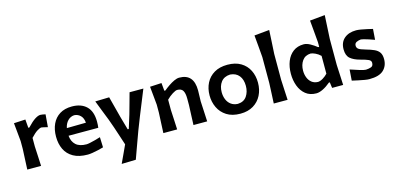

<svg xmlns="http://www.w3.org/2000/svg" viewBox="-79 -1266 4114 1983"><g transform="rotate(-15 1978.0 -275.0)"><path d="M66.5 0Q69 -54.5 71.2 -104.8Q73.5 -155 76.5 -217V-302Q72 -350 67.2 -398.8Q62.5 -447.5 57.5 -498L181 -504.5L188.5 -414H199.5Q250 -467.5 284.2 -489.2Q318.5 -511 342 -511Q350 -511 366.5 -508.5Q383 -506 396.5 -502.5L385.5 -368Q360.5 -374 342.5 -378.2Q324.5 -382.5 319.5 -382.5Q303 -382.5 273.8 -364.2Q244.5 -346 203.5 -302V-210.5Q206.5 -153.5 209 -103.8Q211.5 -54 214 0Z M712 12.5Q618 12.5 558 -21.5Q498 -55.5 469.5 -115Q441 -174.5 441 -251Q441 -327 468.2 -385.8Q495.5 -444.5 548.5 -477.5Q601.5 -510.5 678.5 -510.5Q778 -510.5 834.2 -456Q890.5 -401.5 890.5 -292.5Q890.5 -254.5 886.5 -227H568.5Q574 -164 612.8 -128.8Q651.5 -93.5 726.5 -93.5Q738 -93.5 762.8 -98.5Q787.5 -103.5 818.2 -111.8Q849 -120 877.5 -129L881.5 -19.5Q857.5 -12 825.5 -4.8Q793.5 2.5 762.8 7.5Q732 12.5 712 12.5ZM679.5 -417Q639 -414.5 610.2 -385Q581.5 -355.5 572 -308L776.5 -311Q773 -360.5 745.8 -387.8Q718.5 -415 679.5 -417Z M1023.5 196Q1045 150.5 1066.8 103Q1088.5 55.5 1110 9.5Q1093.5 -40.5 1077 -91Q1060.5 -141.5 1044.5 -189L1012.5 -279Q991 -333 969.2 -389Q947.5 -445 927 -498L1076.5 -502Q1091.5 -444.5 1106 -389.5Q1120.5 -334.5 1135.5 -276.5L1176 -133.5H1187.5L1232 -276.5Q1248 -333 1263 -387.5Q1278 -442 1293.5 -498H1441Q1424.5 -457.5 1409.5 -420.2Q1394.5 -383 1376.2 -338Q1358 -293 1332.5 -230L1278 -90.5Q1243 5.5 1219 71.5Q1195 137.5 1175.5 192Z M1521.5 0Q1524 -54.5 1526.2 -104.8Q1528.5 -155 1531.5 -217V-302Q1527 -350.5 1522.2 -399Q1517.5 -447.5 1512.5 -498L1636.5 -504.5L1644.5 -420H1656Q1681 -441 1711.8 -462Q1742.5 -483 1772.8 -497Q1803 -511 1827 -511Q1982 -511 1982 -333.5Q1982 -301 1980.5 -271.2Q1979 -241.5 1979 -217Q1982 -155 1984.8 -104.5Q1987.5 -54 1990 0H1843.5Q1845.5 -54 1847.5 -103.8Q1849.5 -153.5 1852 -210.5V-281.5Q1852 -338 1835.2 -366Q1818.5 -394 1775 -394Q1757 -394 1722.8 -372.5Q1688.5 -351 1658.5 -320.5V-210.5Q1661.5 -153.5 1664 -103.8Q1666.5 -54 1669 0Z M2344 12.5Q2256 12.5 2198 -24.5Q2140 -61.5 2111.5 -121.5Q2083 -181.5 2083 -251Q2083 -325.5 2113 -384.2Q2143 -443 2200.8 -477Q2258.5 -511 2341.5 -511Q2426.5 -511 2484.2 -476.5Q2542 -442 2571.2 -383.2Q2600.5 -324.5 2600.5 -251Q2600.5 -176 2570.2 -116.5Q2540 -57 2482.5 -22.2Q2425 12.5 2344 12.5ZM2343.5 -92.5Q2408.5 -95.5 2439.8 -141.5Q2471 -187.5 2471 -251Q2471 -319.5 2438 -360.5Q2405 -401.5 2343.5 -406Q2278.5 -403 2245.5 -359.8Q2212.5 -316.5 2212.5 -251Q2212.5 -209.5 2227 -174Q2241.5 -138.5 2270.8 -116.5Q2300 -94.5 2343.5 -92.5Z M2702 0Q2704.5 -54.5 2707 -104.8Q2709.5 -155 2712 -217V-493.5Q2707 -555 2702 -613.8Q2697 -672.5 2691.5 -730.5L2853 -746Q2850 -687 2846.5 -624.2Q2843 -561.5 2839 -493.5V-217Q2842 -155 2844.5 -104.8Q2847 -54.5 2850 0Z M3156 12.5Q3087 12.5 3041.8 -24.2Q2996.5 -61 2974.2 -120.8Q2952 -180.5 2952 -250Q2952 -324 2975.5 -383Q2999 -442 3045 -476.5Q3091 -511 3157.5 -511Q3189 -511 3225.8 -490.8Q3262.5 -470.5 3295.5 -444H3306.5V-493.5Q3301.5 -555 3296.2 -613.2Q3291 -671.5 3285.5 -730.5L3447 -746Q3444 -687 3440.5 -624.2Q3437 -561.5 3433.5 -493.5V-217Q3436.5 -155 3439 -104.8Q3441.5 -54.5 3444 0H3326L3317.5 -61.5H3308Q3266.5 -26.5 3226.8 -7Q3187 12.5 3156 12.5ZM3202 -97Q3227 -98.5 3256 -116.2Q3285 -134 3306.5 -157V-347.5Q3281 -372 3252.5 -385.2Q3224 -398.5 3203 -400.5Q3143 -398 3112.5 -354.5Q3082 -311 3082 -249Q3082 -209.5 3095 -175.5Q3108 -141.5 3134.5 -120Q3161 -98.5 3202 -97Z M3722 12.5Q3703.5 12.5 3673.5 7.5Q3643.5 2.5 3608.8 -5Q3574 -12.5 3541 -20L3549.5 -137Q3602.5 -118.5 3648.5 -104.8Q3694.5 -91 3713 -91Q3745 -92.5 3768.8 -101.2Q3792.5 -110 3792.5 -144Q3792.5 -167 3767.8 -179Q3743 -191 3679.5 -207.5Q3615.5 -224.5 3579.2 -255.5Q3543 -286.5 3543 -353.5Q3543 -428 3590.8 -469.2Q3638.5 -510.5 3718.5 -510.5Q3738 -510.5 3769.2 -505.2Q3800.5 -500 3833.5 -492.5Q3866.5 -485 3891.5 -479L3883 -364.5Q3852.5 -376 3822.8 -385.5Q3793 -395 3771.2 -400.8Q3749.5 -406.5 3742.5 -406.5Q3718 -405 3695.5 -394.5Q3673 -384 3673 -357.5Q3673 -335.5 3690.2 -322Q3707.5 -308.5 3765 -292.5Q3817 -278 3851.8 -262Q3886.5 -246 3904 -219.8Q3921.5 -193.5 3921.5 -148.5Q3921.5 -76.5 3874.5 -32Q3827.5 12.5 3722 12.5Z"/></g></svg>

Font: Commissioner Loud SemiBold
Style: Regular
Weight: 600
Designer: Kostas Bartsokas
Foundry: Kostas Bartsokas
Version: Version 1.000; ttfautohint (v1.8.3)